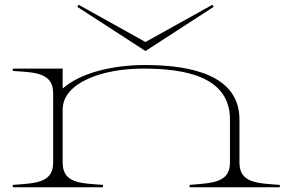

<svg xmlns="http://www.w3.org/2000/svg" viewBox="-20 -789 1225 809"><path d="M989 -104V-285C989 -470 791 -515 591 -515C456 -515 320 -483 244 -416V-500H34V-490C128 -484 204 -483 204 -396V-104C204 -18 130 -17 34 -10V0H414V-10C320 -17 244 -16 244 -104V-330C247 -442 413 -500 583 -500C764 -500 949 -465 949 -285V-104C949 -18 873 -18 779 -10V0H1159V-10C1065 -17 989 -17 989 -104ZM306 -760 593 -574 880 -760 875 -769 593 -612 311 -769Z"/></svg>

Font: Sprat Extended Thin
Style: Regular
Weight: 100
Width: 9
Designer: Ethan Nakache
Foundry: Collletttivo
Version: Version 2.000;Glyphs 3.2 (3217)